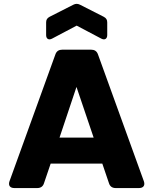

<svg xmlns="http://www.w3.org/2000/svg" viewBox="-20 -954 777 974"><path d="M442 -702H296C279 -702 267 -695 261 -678L28 -34C21 -13 31 0 53 0H169C186 0 198 -8 203 -24L237 -124H499L533 -24C538 -8 550 0 567 0H685C707 0 717 -13 710 -34L477 -678C471 -695 459 -702 442 -702ZM524 -776V-840C524 -854 519 -862 506 -869L386 -930C374 -936 364 -936 352 -930L232 -869C219 -862 214 -854 214 -840V-776C214 -757 227 -749 244 -758L369 -824L494 -758C511 -749 524 -757 524 -776ZM282 -256 368 -513 455 -256Z"/></svg>

Font: Arvore Sans
Style: Bold
Weight: 700
Designer: Jonny Pinhorn (Latin) Dan Schunck (customization for Arvore)
Version: Version 1.000;Glyphs 3.3 (3305)